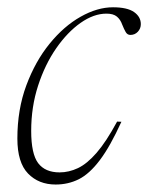

<svg xmlns="http://www.w3.org/2000/svg" viewBox="-20 -484 397 514"><path d="M265 -447.5Q231 -447.5 195.8 -422.8Q160.5 -398 130.5 -354.8Q100.5 -311.5 82 -254.8Q63.5 -198 63.5 -133.5Q63.5 -72 82.2 -47.2Q101 -22.5 139.5 -22.5Q164.5 -22.5 188.8 -34Q213 -45.5 238.5 -74.8Q264 -104 293.5 -158.5L305 -158Q275 -92 247.2 -55.2Q219.5 -18.5 191 -4.2Q162.5 10 129 10Q83.5 10 55 -19.5Q26.5 -49 26.5 -113Q26.5 -191 50.5 -255.5Q74.5 -320 112.8 -367Q151 -414 195.8 -439.2Q240.5 -464.5 282.5 -464.5Q320.5 -464.5 338.8 -451.8Q357 -439 357 -419.5Q357 -407.5 349 -399Q341 -390.5 329 -390.5Q321 -390.5 316.5 -398.2Q312 -406 307 -418.5Q302.5 -431.5 293 -439.5Q283.5 -447.5 265 -447.5Z"/></svg>

Font: Newsreader 36pt ExtraLight
Style: Italic
Weight: 250
Italic angle: -17°
Designer: Hugues Gentile
Foundry: Production Type
Version: Version 1.003